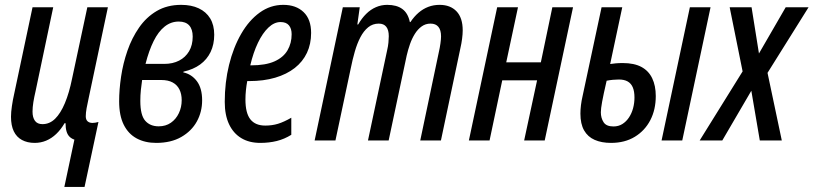

<svg xmlns="http://www.w3.org/2000/svg" viewBox="-20 -567 3284 775"><path d="M239.7 187.5 280.3 -3.4Q268.6 -7.3 260.5 -15.4Q252.4 -23.4 248.5 -36.9Q244.6 -50.3 244.6 -69.8H240.7Q225.6 -43.9 206.8 -26.1Q188 -8.3 166.3 0.7Q144.5 9.8 120.1 9.8Q90.3 9.8 68.6 -2Q46.9 -13.7 35.6 -37.1Q24.4 -60.5 24.4 -95.7Q24.4 -114.3 28.1 -139.2Q31.7 -164.1 37.1 -187.5L111.3 -537.6H194.8L123.5 -198.7Q118.2 -176.3 114.7 -155Q111.3 -133.8 111.3 -116.7Q111.3 -92.8 121.1 -79.3Q130.9 -65.9 151.4 -65.9Q180.2 -65.9 202.4 -87.6Q224.6 -109.4 241.9 -150.6Q259.3 -191.9 271 -250L332.5 -537.6H415.5L338.4 -173.3Q333 -149.4 329.6 -130.4Q326.2 -111.3 326.2 -97.7Q326.2 -84 333.5 -77.4Q340.8 -70.8 353.5 -70.8Q358.9 -70.8 364.7 -71.8Q370.6 -72.8 377.4 -74.7L321.3 187.5Z M610.4 9.8Q565.4 9.8 531.7 -8.3Q498 -26.4 479.5 -63.5Q460.9 -100.6 460.9 -158.2Q460.9 -205.1 468.8 -258.1Q476.6 -311 494.4 -362.3Q512.2 -413.6 541.3 -455.6Q570.3 -497.6 612.5 -522.5Q654.8 -547.4 711.4 -547.4Q752.4 -547.4 782.2 -533.4Q812 -519.5 828.4 -492.7Q844.7 -465.8 844.7 -426.8Q844.7 -387.7 830.1 -357.2Q815.4 -326.7 787.8 -306.6Q760.3 -286.6 720.7 -277.8L719.7 -274.9Q753.4 -267.6 774.7 -239.3Q795.9 -210.9 795.9 -162.1Q795.9 -115.7 774.7 -76.9Q753.4 -38.1 711.9 -14.2Q670.4 9.8 610.4 9.8ZM620.6 -57.1Q648.9 -57.1 669.7 -71.5Q690.4 -85.9 701.9 -110.1Q713.4 -134.3 713.4 -162.6Q713.4 -187.5 704.3 -205.8Q695.3 -224.1 677 -234.1Q658.7 -244.1 630.4 -244.1H553.7Q550.8 -225.1 548.6 -203.9Q546.4 -182.6 546.4 -159.7Q546.4 -102.1 566.2 -79.6Q585.9 -57.1 620.6 -57.1ZM567.4 -309.1H643.1Q677.2 -309.1 702.9 -322.3Q728.5 -335.4 743.2 -360.1Q757.8 -384.8 757.8 -419.4Q757.8 -448.7 743.7 -464.4Q729.5 -480 701.7 -480Q669.9 -480 644.5 -459.7Q619.1 -439.5 600.1 -401.1Q581.1 -362.8 567.4 -309.1Z M1030.8 9.8Q985.8 9.8 953.9 -9.5Q921.9 -28.8 904.5 -65.7Q887.2 -102.5 887.2 -155.8Q887.2 -234.4 904.5 -304.9Q921.9 -375.5 953.4 -430.2Q984.9 -484.9 1028.1 -516.1Q1071.3 -547.4 1123.5 -547.4Q1174.8 -547.4 1205.3 -518.3Q1235.8 -489.3 1235.8 -434.1Q1235.8 -389.6 1219 -353.8Q1202.1 -317.9 1169.7 -292.5Q1137.2 -267.1 1090.8 -253.4Q1044.4 -239.7 985.4 -239.7H978Q974.6 -221.7 972.7 -202.9Q970.7 -184.1 970.7 -165.5Q970.7 -110.4 990.7 -85.2Q1010.7 -60.1 1050.8 -60.1Q1078.6 -60.1 1102.3 -67.4Q1126 -74.7 1155.8 -91.8V-22.9Q1127.9 -5.4 1096.9 2.2Q1065.9 9.8 1030.8 9.8ZM990.2 -303.2H993.2Q1052.2 -303.2 1088.1 -319.3Q1124 -335.4 1140.6 -364Q1157.2 -392.6 1157.2 -428.7Q1157.2 -451.7 1146.2 -464.8Q1135.3 -478 1112.3 -478Q1086.9 -478 1063.5 -455.8Q1040 -433.6 1021.2 -394.3Q1002.4 -355 990.2 -303.2Z M1250 0 1363.8 -537.6H1432.1L1422.4 -468.3H1425.8Q1440.4 -493.7 1458.3 -511.2Q1476.1 -528.8 1497.6 -538.1Q1519 -547.4 1543 -547.4Q1581.5 -547.4 1604.2 -530.5Q1627 -513.7 1634.3 -478H1636.7Q1651.4 -500 1669.4 -515.6Q1687.5 -531.2 1708.7 -539.3Q1730 -547.4 1754.4 -547.4Q1797.9 -547.4 1822.8 -521.2Q1847.7 -495.1 1847.7 -444.3Q1847.7 -429.2 1845.2 -410.4Q1842.8 -391.6 1838.4 -372.6L1759.8 0H1676.3L1751 -355Q1755.4 -374 1757.8 -391.6Q1760.3 -409.2 1760.3 -419.9Q1760.3 -445.8 1749.5 -458.7Q1738.8 -471.7 1717.8 -471.7Q1697.8 -471.7 1682.1 -460.4Q1666.5 -449.2 1654.8 -430.7Q1643.1 -412.1 1635 -389.2Q1627 -366.2 1621.6 -342.8L1548.8 0H1465.3L1542.5 -363.3Q1546.4 -379.9 1547.9 -395Q1549.3 -410.2 1549.3 -420.9Q1549.3 -445.8 1539.3 -458.7Q1529.3 -471.7 1508.8 -471.7Q1484.4 -471.7 1466.1 -456.8Q1447.8 -441.9 1434.6 -416.5Q1421.4 -391.1 1412.1 -358.6Q1402.8 -326.2 1396 -292L1334 0Z M1872.6 0 1986.8 -537.6H2070.8L2023.4 -315.4H2163.1L2209.5 -537.6H2293L2178.7 0H2095.7L2147.9 -242.7H2007.3L1956.1 0Z M2446.3 9.8Q2408.2 9.8 2380.4 -2.4Q2352.5 -14.6 2337.6 -40.8Q2322.8 -66.9 2322.8 -108.4Q2322.8 -124.5 2325 -142.3Q2327.1 -160.2 2332 -181.2L2408.2 -537.6H2491.7L2442.9 -308.6Q2452.1 -310.1 2465.1 -311.3Q2478 -312.5 2493.7 -312.5Q2539.6 -312.5 2568.8 -296.9Q2598.1 -281.2 2612.5 -251.2Q2627 -221.2 2627 -179.2Q2627 -124.5 2605 -82Q2583 -39.6 2542.5 -14.9Q2502 9.8 2446.3 9.8ZM2456.1 -56.6Q2476.6 -56.6 2492.2 -66.4Q2507.8 -76.2 2518.8 -92.8Q2529.8 -109.4 2535.4 -130.1Q2541 -150.9 2541 -173.3Q2541 -198.2 2534.2 -214.4Q2527.3 -230.5 2513.4 -238.3Q2499.5 -246.1 2478 -246.1Q2466.8 -246.1 2454.1 -244.9Q2441.4 -243.7 2428.7 -241.2Q2415.5 -184.1 2410.4 -156Q2405.3 -127.9 2405.3 -113.8Q2405.3 -90.8 2416.3 -73.7Q2427.2 -56.6 2456.1 -56.6ZM2650.4 0 2764.6 -537.6H2848.1L2733.9 0Z M2804.2 0 2977.5 -278.8 2925.3 -537.6H3013.7L3043.5 -351.1L3151.4 -537.6H3243.7L3078.1 -272.9L3135.7 0H3046.9L3012.7 -200.7L2895.5 0Z"/></svg>

Font: Open Sans Condensed Medium
Style: Italic
Weight: 500
Width: 3
Italic angle: -12°
Designer: Monotype Design Team
Foundry: Monotype Imaging Inc.
Version: Version 3.000